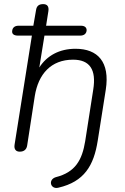

<svg xmlns="http://www.w3.org/2000/svg" viewBox="-20 -731 608 933"><path d="M264 181C389 152 436 74 455 -48L494 -295C515 -430 455 -494 347 -494C269 -494 208 -461 171 -403L196 -558H370C388 -558 400 -567 401 -584C401 -598 391 -606 373 -606H204L215 -676C219 -700 209 -711 190 -711C170 -711 158 -703 155 -681L142 -606H70C52 -606 40 -597 39 -579C38 -565 49 -558 67 -558H135L51 -29C47 -6 57 6 76 6C96 6 109 -4 112 -24L149 -264C166 -371 228 -441 335 -441C416 -441 449 -393 433 -295L394 -45C379 47 346 106 251 130C212 142 225 191 264 181Z"/></svg>

Font: SN Pro Light
Style: Italic
Weight: 300
Italic angle: -8.99998°
Designer: Tobias Whetton
Foundry: Supernotes
Version: Version 1.001;Glyphs 3.2 (3249)